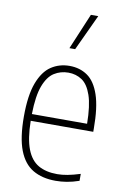

<svg xmlns="http://www.w3.org/2000/svg" viewBox="-91 -862 606 925"><g transform="rotate(10 212.0 -399.5)"><path d="M248 9Q182 9 136.5 -17.8Q91 -44.5 67.5 -105.5Q44 -166.5 44 -270Q44 -373.5 67 -434.5Q90 -495.5 129.5 -521.8Q169 -548 219 -548Q269.5 -548 307 -522Q344.5 -496 365.2 -435.2Q386 -374.5 386 -270V-255H80Q81.5 -167 101 -116.8Q120.5 -66.5 157.8 -45.2Q195 -24 250 -24Q273.5 -24 300.2 -29Q327 -34 362 -45V-11Q330 0 302.2 4.5Q274.5 9 248 9ZM219 -515Q181 -515 150 -495.5Q119 -476 100.2 -426.5Q81.5 -377 80 -288H350Q349 -377 332 -426.5Q315 -476 285.8 -495.5Q256.5 -515 219 -515ZM203 -632 277 -808H313L231 -632Z"/></g></svg>

Font: Encode Sans Cnd Th
Style: Regular
Weight: 100
Width: 3
Designer: Multiple Designers
Foundry: Impallari Type
Version: Version 3.002; ttfautohint (v1.8.3) -l 8 -r 50 -G 200 -x 14 